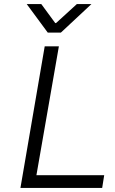

<svg xmlns="http://www.w3.org/2000/svg" viewBox="-20 -929 567 949"><path d="M495 -63 485 0H81L201 -700H271L160 -63ZM184 -909 253 -815H257L360 -909H432L281 -768H216L112 -909Z"/></svg>

Font: Be Vietnam Light
Style: Italic
Weight: 300
Italic angle: -9.222°
Designer: Gabriel Lam
Foundry: TypeRant
Version: Version 3.000